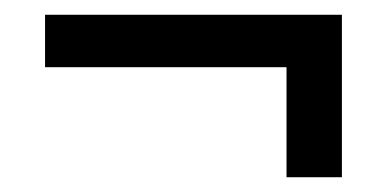

<svg xmlns="http://www.w3.org/2000/svg" viewBox="-20 -353 524 260"><path d="M368 -113V-262H41V-333H443V-113Z"/></svg>

Font: Rokkitt SemiBold Medium
Style: Regular
Weight: 500
Version: Version 3.103